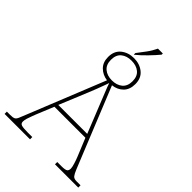

<svg xmlns="http://www.w3.org/2000/svg" viewBox="-278 -1080 1196 1196"><g transform="rotate(45 320.5 -481.5)"><path d="M304 -844Q326 -873 347 -901Q368 -929 384 -963H427V-953Q405 -926 371 -891Q337 -856 306 -831H304ZM-4 0V-20H24Q49 -20 59 -25Q69 -30 76 -46Q83 -62 96 -95L299 -599Q257 -605 229 -632.5Q201 -660 201 -707Q201 -760 236 -788Q271 -816 321 -816Q371 -816 406 -788Q441 -760 441 -707Q441 -659 413.5 -631.5Q386 -604 343 -599L557 -71Q568 -44 577.5 -32Q587 -20 609 -20H645V0H440V-20H476Q511 -20 520 -27.5Q529 -35 529 -51Q529 -63 521 -89Q513 -115 505 -134L457 -251H184L136 -134Q133 -125 126.5 -109Q120 -93 115 -76Q110 -59 110 -47Q110 -29 126 -24.5Q142 -20 180 -20H220V0ZM321 -620Q363 -620 389.5 -642Q416 -664 416 -707Q416 -751 389.5 -772.5Q363 -794 321 -794Q279 -794 252.5 -772.5Q226 -751 226 -707Q226 -664 252.5 -642Q279 -620 321 -620ZM193 -276H448L374 -461Q361 -495 345 -533.5Q329 -572 321 -597Q317 -585 308.5 -562Q300 -539 290.5 -514Q281 -489 273 -470Z"/></g></svg>

Font: Noto Serif Thin
Style: Regular
Weight: 100
Designer: Monotype Design Team
Foundry: Monotype Imaging Inc.
Version: Version 2.015